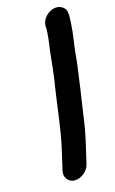

<svg xmlns="http://www.w3.org/2000/svg" viewBox="-134 -759 596 991"><g transform="rotate(-15 164.5 -263.5)"><path d="M137 180C171 180 208 150 216 116L239 17C252 -38 261 -90 267 -139C279 -213 294 -323 304 -398C308 -436 311 -474 317 -512L324 -566C327 -599 329 -622 329 -648L328 -660C327 -677 321 -689 307 -698C262 -728 194 -679 197 -626L198 -614C197 -581 192 -538 186 -500C178 -430 175 -383 162 -306C145 -198 137 -96 111 16L88 116C80 150 103 180 137 180Z"/></g></svg>

Font: Electronic
Style: SuThkIt
Weight: 900
Version: Version 1.011